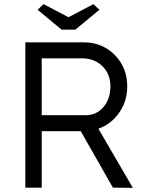

<svg xmlns="http://www.w3.org/2000/svg" viewBox="-20 -904 706 925"><path d="M102 0V-700H384Q472 -700 532.5 -639.5Q593 -579 593 -487Q593 -417 554.5 -361.5Q516 -306 454 -284L620 1L524 0L369 -272H181V0ZM161 -857 190 -884 310 -821 430 -884 459 -857 343 -761H277ZM181 -349H393Q445 -349 478.5 -388.5Q512 -428 512 -488Q512 -547 473.5 -585Q435 -623 374 -623H181Z"/></svg>

Font: Easer Grotesk Light
Style: Regular
Weight: 300
Designer: Boardeaser, Bonnie Shaver-Troup, Thomas Jockin
Foundry: Lexend
Version: Version 1.008;Glyphs 3.1.2 (3151)